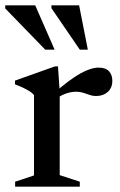

<svg xmlns="http://www.w3.org/2000/svg" viewBox="-32 -697 448 717"><path d="M336 -444.5Q363 -444.5 375.2 -430.8Q387.5 -417 387.5 -395.5Q387.5 -369 370.5 -353.8Q353.5 -338.5 327.5 -338.5Q313.5 -338.5 302 -342.8Q290.5 -347 278.2 -350.8Q266 -354.5 251 -354.5Q239 -354.5 226 -351.2Q213 -348 200.5 -342Q188 -336 177.5 -327.5L167.5 -347.5Q197.5 -373.5 222 -392Q246.5 -410.5 267 -422Q287.5 -433.5 304.8 -439Q322 -444.5 336 -444.5ZM191 -353.5V-43L266 -18.5V0H24.5V-18.5L95 -42V-342Q88.5 -350 78.5 -356.2Q68.5 -362.5 55 -369Q41.5 -375.5 24 -382V-396L173 -449H184.5ZM172 -511.5H137L-12.5 -665.5V-677H99.5ZM296 -511.5H266L160 -666.5V-677H263.5Z"/></svg>

Font: Newsreader 24pt Medium
Style: Regular
Weight: 500
Designer: Hugues Gentile
Foundry: Production Type
Version: Version 1.003